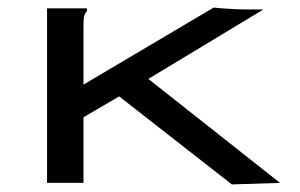

<svg xmlns="http://www.w3.org/2000/svg" viewBox="-20 -482 790 506"><path d="M294 -228 200 -173V0H104V-460H209V-452Q203 -446 201.5 -439Q200 -432 200 -415V-259L543 -462Q561 -460 588 -458.5Q615 -457 635 -457H674L371 -274L718 0L591 4Z"/></svg>

Font: Inconsolata ExtraExpanded Medium
Style: Regular
Weight: 500
Width: 8
Monospace: yes
Designer: Raph Levien, Cyreal, Brenton Simpson
Foundry: Raph Levien, Cyreal, Google
Version: Version 3.001; ttfautohint (v1.8.2.53-6de2)